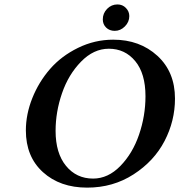

<svg xmlns="http://www.w3.org/2000/svg" viewBox="-20 -838 813 870"><path d="M473.1 -617.2Q404.3 -617.2 347.2 -558.6Q290 -500 261 -415.5Q231.9 -331.1 231.9 -245.1Q231.9 -144 279.1 -86.4Q326.2 -28.8 401.9 -28.8Q469.7 -28.8 525.4 -85.9Q581.1 -143.1 610.1 -228Q639.2 -313 639.2 -401.9Q639.2 -504.9 592.8 -561Q546.4 -617.2 473.1 -617.2ZM375 12.2Q252 12.2 174.6 -57.9Q97.2 -127.9 97.2 -247.1Q97.2 -320.3 126.5 -393.6Q155.8 -466.8 206.8 -525.4Q257.8 -584 333.5 -621.1Q409.2 -658.2 493.2 -658.2Q613.3 -658.2 693.1 -585.2Q772.9 -512.2 772.9 -391.1Q772.9 -290 725.6 -199Q678.2 -107.9 585.2 -47.9Q492.2 12.2 375 12.2ZM445.8 -750Q445.8 -777.8 465.3 -797.9Q484.9 -817.9 512.2 -817.9Q535.2 -817.9 550.5 -802Q565.9 -786.1 565.9 -765.1Q565.9 -738.3 545.9 -718.3Q525.9 -698.2 500 -698.2Q476.1 -698.2 460.9 -713.1Q445.8 -728 445.8 -750Z"/></svg>

Font: Linux Libertine O
Style: Semibold Italic
Weight: 600
Italic angle: -11.5°
Designer: Philipp H. Poll
Foundry: Philipp H. Poll
Version: Version 5.1.2